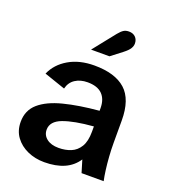

<svg xmlns="http://www.w3.org/2000/svg" viewBox="-134 -814 812 922"><g transform="rotate(20 272.0 -352.5)"><path d="M198 12Q151 12 112 -5.5Q73 -23 49.5 -55Q26 -87 26 -132Q26 -191 67.5 -227Q109 -263 185 -282.5Q261 -302 364 -311V-324Q364 -370 339 -395Q314 -420 264 -420Q227 -420 201 -403Q175 -386 167 -353L59 -390Q82 -443 136.5 -475Q191 -507 267 -507Q373 -507 426.5 -459Q480 -411 480 -303V-191Q480 -155 482.5 -119.5Q485 -84 489 -53.5Q493 -23 498 0H385L366 -63Q341 -25 299 -6.5Q257 12 198 12ZM239 -76Q274 -76 302 -87.5Q330 -99 347 -127Q364 -155 364 -204V-231Q265 -223 210.5 -202.5Q156 -182 156 -139Q156 -111 178.5 -93.5Q201 -76 239 -76ZM225 -573 315 -686Q329 -703 340 -710Q351 -717 367 -717Q388 -717 400.5 -704.5Q413 -692 413 -672Q413 -659 405 -646Q397 -633 375 -616L319 -573Z"/></g></svg>

Font: Atkinson Hyperlegible Next SemiBold
Style: Regular
Weight: 600
Designer: Elliott Scott, Megan Eiswerth, Linus Boman, Theodore Petrosky, Letters from Sweden
Foundry: Applied Design Works, Letters from Sweden
Version: Version 2.001